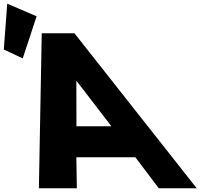

<svg xmlns="http://www.w3.org/2000/svg" viewBox="-149 -1002 1125 1022"><path d="M-128.8 -738.3 -27.9 -691.3 45.8 -915.2 -110.5 -982.4ZM247.2 -825H73.2L58 0H260L257.4 -165H571.4L696 0H898ZM443.9 -330H257.9L257.4 -570H259.4Z"/></svg>

Font: Hussar
Style: BdOpOblFour
Weight: 700
Foundry: Cannot Into Space Fonts
Version: Version 2.00